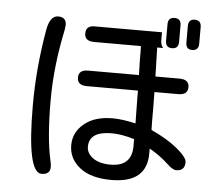

<svg xmlns="http://www.w3.org/2000/svg" viewBox="-57 -851 1113 975"><g transform="rotate(5 500.0 -363.0)"><path d="M718.8 -629.9 722.7 -482.4H845.7Q894.5 -482.4 894.5 -442.9Q894.5 -403.3 845.7 -403.3H724.6L725.6 -322.3V-256.8L726.6 -210Q810.5 -171.9 861.8 -128.9Q913.1 -85.9 913.1 -62.5Q913.1 -17.6 869.1 -17.6Q850.6 -17.6 821.3 -45.9Q781.2 -84 725.6 -115.2V-89.8Q725.6 60.5 544.9 60.5Q440.4 60.5 383.8 15.6Q327.1 -29.3 327.1 -97.7Q327.1 -164.1 380.9 -208Q434.6 -252 525.4 -252Q573.2 -252 642.6 -236.3L640.6 -371.1V-403.3H379.9Q331.1 -403.3 331.1 -442.9Q331.1 -482.4 379.9 -482.4H638.7L636.7 -563.5V-596.7L635.7 -629.9H397.5Q348.6 -629.9 348.6 -669.4Q348.6 -709 392.6 -709H736.3V-668Q736.3 -643.6 749 -629.9H718.8ZM642.6 -156.2Q577.1 -175.8 527.3 -175.8Q412.1 -175.8 412.1 -97.7Q412.1 -63.5 444.8 -40Q477.5 -16.6 534.2 -16.6Q641.6 -16.6 642.6 -119.1V-156.2ZM929.7 -668Q929.7 -632.8 896.5 -632.8Q864.3 -632.8 864.3 -668V-752Q864.3 -787.1 896.5 -787.1Q929.7 -787.1 929.7 -752V-668ZM827.1 -668Q827.1 -632.8 793.9 -632.8Q760.7 -632.8 760.7 -668V-752Q760.7 -787.1 793.9 -787.1Q827.1 -787.1 827.1 -752V-668ZM149.4 -668Q162.1 -743.2 204.1 -743.2Q246.1 -743.2 246.1 -703.1L243.2 -678.7Q203.1 -489.3 203.1 -317.4Q203.1 -127 227.5 -16.6Q233.4 5.9 233.4 21.5Q233.4 60.5 189.5 60.5Q115.2 60.5 115.2 -284.2Q115.2 -472.7 149.4 -668Z"/></g></svg>

Font: jf-openhuninn-1.0
Style: Regular
Weight: 400
Designer: [Kosugi Maru]
      Designed by Motoya company      

      [Varela Round]
      Joe Prince(Latin component); Avraham Co
Foundry: justfont CO.,LTD.
Version: 1.0